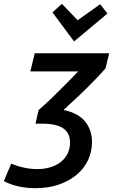

<svg xmlns="http://www.w3.org/2000/svg" viewBox="-91 -801 592 1006"><path d="M94 185Q50 185 7.5 176Q-35 167 -71 148L-32 56Q-3 69 33 77Q69 85 104 85Q155 85 193.5 68Q232 51 254 19.5Q276 -12 276 -54Q276 -102 242.5 -127Q209 -152 135 -153H95L111 -224Q146 -254 184 -291Q222 -328 257.5 -364Q293 -400 319 -427H68L91 -522H481L462 -443Q438 -415 401.5 -377.5Q365 -340 323.5 -300.5Q282 -261 242 -225Q321 -208 356 -163Q391 -118 391 -58Q391 -6 370 38.5Q349 83 309.5 115.5Q270 148 216 166.5Q162 185 94 185ZM297 -584 184 -736 233 -781 316 -695 434 -779 472 -730Z"/></svg>

Font: Ubuntu Sans SemiBold
Style: Italic
Weight: 600
Italic angle: -13.5°
Designer: Dalton Maag Ltd
Foundry: Dalton Maag Ltd
Version: Version 1.006